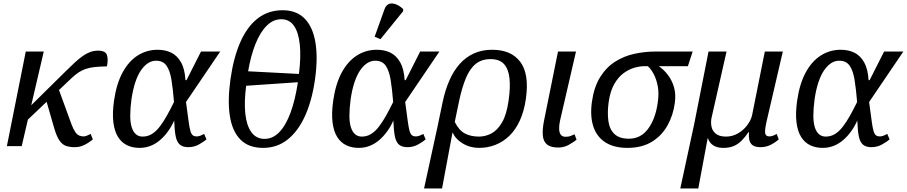

<svg xmlns="http://www.w3.org/2000/svg" viewBox="-20 -828 5139 1088"><path d="M104 -118 125 -200 349 -421Q379 -451 403.5 -473.5Q428 -496 449.5 -511Q471 -526 492 -533.5Q513 -541 536 -541Q578 -541 586 -516Q594 -491 586 -452Q545 -451 516.5 -448Q488 -445 466 -437.5Q444 -430 424.5 -417Q405 -404 383 -383ZM19 0 126 -536H228L103 0ZM404 6Q377 6 356 -0.5Q335 -7 318.5 -29.5Q302 -52 288 -99L234 -286L304 -346L385 -124Q396 -95 406.5 -80Q417 -65 428.5 -60Q440 -55 453 -55Q461 -55 469.5 -58Q478 -61 494 -69L506 -38Q479 -16 454.5 -5Q430 6 404 6Z M771 10Q731 10 700 -5Q669 -20 649 -51.5Q629 -83 622.5 -134Q616 -185 626 -257Q640 -354 675 -418Q710 -482 761 -514Q812 -546 873 -546Q917 -546 950.5 -529.5Q984 -513 1005.5 -475.5Q1027 -438 1031 -374H1037L1119 -536H1228L1034 -250Q1043 -185 1048 -146Q1053 -107 1058.5 -87.5Q1064 -68 1072.5 -61.5Q1081 -55 1095 -55Q1106 -55 1116.5 -59.5Q1127 -64 1137 -69L1150 -38Q1135 -25 1107.5 -9.5Q1080 6 1047 6Q1016 6 999 -8.5Q982 -23 975.5 -56Q969 -89 967 -145Q953 -113 933 -85Q913 -57 888.5 -35.5Q864 -14 834.5 -2Q805 10 771 10ZM788 -54Q817 -54 840.5 -68.5Q864 -83 884.5 -109.5Q905 -136 925 -171.5Q945 -207 966 -250Q960 -324 951.5 -376Q943 -428 923.5 -456Q904 -484 864 -484Q840 -484 818.5 -470Q797 -456 778.5 -429Q760 -402 746.5 -361Q733 -320 725 -266Q718 -213 718 -173Q718 -133 726.5 -106.5Q735 -80 750.5 -67Q766 -54 788 -54Z M1471 10Q1389 10 1342.5 -37Q1296 -84 1282.5 -171Q1269 -258 1286 -379Q1303 -500 1341 -587.5Q1379 -675 1439 -722.5Q1499 -770 1582 -770Q1660 -770 1706.5 -722.5Q1753 -675 1767.5 -587Q1782 -499 1765 -378Q1748 -258 1708.5 -171Q1669 -84 1609.5 -37Q1550 10 1471 10ZM1479 -41Q1526 -41 1563 -79.5Q1600 -118 1626.5 -190Q1653 -262 1668 -362L1375 -342Q1363 -252 1370 -184.5Q1377 -117 1404.5 -79Q1432 -41 1479 -41ZM1674 -409Q1686 -505 1679 -574.5Q1672 -644 1646 -681.5Q1620 -719 1574 -719Q1528 -719 1491 -682Q1454 -645 1427.5 -578.5Q1401 -512 1386 -424Z M2013 10Q1973 10 1942 -5Q1911 -20 1891 -51.5Q1871 -83 1864.5 -134Q1858 -185 1868 -257Q1882 -354 1917 -418Q1952 -482 2003 -514Q2054 -546 2115 -546Q2159 -546 2192.5 -529.5Q2226 -513 2247.5 -475.5Q2269 -438 2273 -374H2279L2361 -536H2470L2276 -250Q2285 -185 2290 -146Q2295 -107 2300.5 -87.5Q2306 -68 2314.5 -61.5Q2323 -55 2337 -55Q2348 -55 2358.5 -59.5Q2369 -64 2379 -69L2392 -38Q2377 -25 2349.5 -9.5Q2322 6 2289 6Q2258 6 2241 -8.5Q2224 -23 2217.5 -56Q2211 -89 2209 -145Q2195 -113 2175 -85Q2155 -57 2130.5 -35.5Q2106 -14 2076.5 -2Q2047 10 2013 10ZM2030 -54Q2059 -54 2082.5 -68.5Q2106 -83 2126.5 -109.5Q2147 -136 2167 -171.5Q2187 -207 2208 -250Q2202 -324 2193.5 -376Q2185 -428 2165.5 -456Q2146 -484 2106 -484Q2082 -484 2060.5 -470Q2039 -456 2020.5 -429Q2002 -402 1988.5 -361Q1975 -320 1967 -266Q1960 -213 1960 -173Q1960 -133 1968.5 -106.5Q1977 -80 1992.5 -67Q2008 -54 2030 -54ZM2136 -606 2103 -620 2159 -776Q2166 -795 2178.5 -802.5Q2191 -810 2206.5 -808Q2222 -806 2237 -797.5Q2252 -789 2265 -776L2264 -764Z M2489 -253Q2503 -318 2526.5 -372Q2550 -426 2584.5 -465Q2619 -504 2665 -525Q2711 -546 2769 -546Q2877 -546 2928.5 -477Q2980 -408 2960 -268Q2950 -198 2926 -145.5Q2902 -93 2866.5 -58.5Q2831 -24 2787 -7Q2743 10 2695 10Q2643 10 2601.5 -15.5Q2560 -41 2546 -76H2544L2485 240H2383L2459 -109ZM2694 -54Q2731 -54 2765 -72Q2799 -90 2825 -134.5Q2851 -179 2862 -258Q2873 -333 2867 -385.5Q2861 -438 2835.5 -465.5Q2810 -493 2760 -493Q2710 -493 2676.5 -466.5Q2643 -440 2620.5 -386.5Q2598 -333 2581 -253L2557 -137Q2581 -89 2614.5 -71.5Q2648 -54 2694 -54Z M3144 8Q3101 8 3080 -9Q3059 -26 3056 -60.5Q3053 -95 3063 -145L3142 -536H3244L3153 -142Q3148 -118 3148.5 -97.5Q3149 -77 3157.5 -65Q3166 -53 3184 -53Q3201 -53 3211 -56.5Q3221 -60 3236 -67L3247 -36Q3231 -23 3203.5 -7.5Q3176 8 3144 8Z M3535 10Q3460 10 3411 -21Q3362 -52 3342.5 -110.5Q3323 -169 3334 -250Q3346 -335 3380.5 -390.5Q3415 -446 3465 -478Q3515 -510 3574.5 -523Q3634 -536 3697 -536H3905L3878 -453H3713Q3740 -435 3763.5 -405Q3787 -375 3799 -335Q3811 -295 3804 -245Q3795 -176 3763 -118Q3731 -60 3674.5 -25Q3618 10 3535 10ZM3544 -42Q3611 -42 3652.5 -98Q3694 -154 3707 -245Q3715 -298 3707.5 -338.5Q3700 -379 3684.5 -408Q3669 -437 3651 -453H3631Q3607 -453 3576 -444.5Q3545 -436 3514.5 -414Q3484 -392 3461 -352Q3438 -312 3429 -249Q3421 -189 3427.5 -142Q3434 -95 3462 -68.5Q3490 -42 3544 -42Z M3835 240 3914 -126 3995 -536H4097L4012 -160Q4007 -137 4011.5 -112Q4016 -87 4036 -70.5Q4056 -54 4094 -54Q4131 -54 4162.5 -72.5Q4194 -91 4215 -119.5Q4236 -148 4242 -176L4314 -536H4416L4324 -140Q4313 -91 4316 -73Q4319 -55 4340 -55Q4349 -55 4359 -58.5Q4369 -62 4381 -69L4393 -38Q4371 -19 4345.5 -6.5Q4320 6 4290 6Q4260 6 4245 -5Q4230 -16 4226 -35.5Q4222 -55 4224 -80H4222Q4204 -53 4184 -32.5Q4164 -12 4139 -1Q4114 10 4079 10Q4054 10 4036.5 3Q4019 -4 4008 -16Q3997 -28 3992 -44H3990L3937 240Z M4642 10Q4602 10 4571 -5Q4540 -20 4520 -51.5Q4500 -83 4493.5 -134Q4487 -185 4497 -257Q4511 -354 4546 -418Q4581 -482 4632 -514Q4683 -546 4744 -546Q4788 -546 4821.5 -529.5Q4855 -513 4876.5 -475.5Q4898 -438 4902 -374H4908L4990 -536H5099L4905 -250Q4914 -185 4919 -146Q4924 -107 4929.5 -87.5Q4935 -68 4943.5 -61.5Q4952 -55 4966 -55Q4977 -55 4987.5 -59.5Q4998 -64 5008 -69L5021 -38Q5006 -25 4978.5 -9.5Q4951 6 4918 6Q4887 6 4870 -8.5Q4853 -23 4846.5 -56Q4840 -89 4838 -145Q4824 -113 4804 -85Q4784 -57 4759.5 -35.5Q4735 -14 4705.5 -2Q4676 10 4642 10ZM4659 -54Q4688 -54 4711.5 -68.5Q4735 -83 4755.5 -109.5Q4776 -136 4796 -171.5Q4816 -207 4837 -250Q4831 -324 4822.5 -376Q4814 -428 4794.5 -456Q4775 -484 4735 -484Q4711 -484 4689.5 -470Q4668 -456 4649.5 -429Q4631 -402 4617.5 -361Q4604 -320 4596 -266Q4589 -213 4589 -173Q4589 -133 4597.5 -106.5Q4606 -80 4621.5 -67Q4637 -54 4659 -54Z"/></svg>

Font: Noto Serif
Style: Italic
Weight: 400
Italic angle: -12°
Designer: Monotype Design Team
Foundry: Monotype Imaging Inc.
Version: Version 2.013